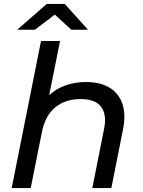

<svg xmlns="http://www.w3.org/2000/svg" viewBox="-20 -949 721 969"><path d="M415 -535Q485 -535 532 -507Q579 -479 597.5 -425.5Q616 -372 601 -297L542 0H446L505 -297Q520 -369 491 -409Q462 -449 387 -449Q310 -449 259 -407.5Q208 -366 191 -280L135 0H39L187 -742H283L210 -378L188 -419Q226 -479 284.5 -507Q343 -535 415 -535ZM67 -799 216 -929H307L424 -799H340L220 -909H301L156 -799Z"/></svg>

Font: MOST Montserrat Medium
Style: Italic
Weight: 500
Italic angle: -11.3°
Designer: Julieta Ulanovsky
Foundry: Julieta Ulanovsky
Version: Version 8.000;March 11, 2024;FontCreator 15.0.0.2926 64-bit